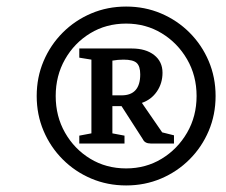

<svg xmlns="http://www.w3.org/2000/svg" viewBox="-20 -796 690 586"><path d="M365 -230Q308 -230 258.5 -251Q209 -272 171.5 -309.5Q134 -347 113 -396.5Q92 -446 92 -503Q92 -560 113 -609.5Q134 -659 171.5 -696.5Q209 -734 258.5 -755Q308 -776 365 -776Q422 -776 471.5 -755Q521 -734 558.5 -696.5Q596 -659 617 -609.5Q638 -560 638 -503Q638 -446 617 -396.5Q596 -347 558.5 -309.5Q521 -272 471.5 -251Q422 -230 365 -230ZM365 -282Q425 -282 473.5 -311.5Q522 -341 551 -391Q580 -441 580 -503Q580 -565 551 -615Q522 -665 473.5 -694.5Q425 -724 365 -724Q304 -724 255.5 -694.5Q207 -665 178.5 -615Q150 -565 150 -503Q150 -441 178.5 -391Q207 -341 255.5 -311.5Q304 -282 365 -282ZM222 -358V-382L259 -389V-614L222 -620V-648H382Q425 -648 450.5 -628Q476 -608 476 -574Q476 -542 459 -517Q442 -492 413 -482L475 -392L511 -383V-358H440Q422 -358 416 -371L351 -472H323V-389L360 -382V-358ZM323 -505H351Q408 -505 408 -569Q408 -594 397 -604Q386 -614 357 -614Q340 -614 323 -611Z"/></svg>

Font: Faustina VF Beta
Style: Italic
Weight: 400
Italic angle: -8°
Designer: Alfonso Garcia
Foundry: Omnibus-Type
Version: Version 1.006